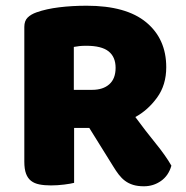

<svg xmlns="http://www.w3.org/2000/svg" viewBox="-20 -643 649 671"><path d="M239 -196V-4Q228 -1 204.5 2Q181 5 158 5Q135 5 117.5 1.5Q100 -2 88.5 -11Q77 -20 71 -36Q65 -52 65 -78V-549Q65 -570 76.5 -581.5Q88 -593 108 -600Q142 -612 187 -617.5Q232 -623 283 -623Q421 -623 491 -565Q561 -507 561 -408Q561 -346 529 -302Q497 -258 453 -234Q489 -185 524 -142Q559 -99 579 -64Q569 -29 542.5 -10.5Q516 8 483 8Q461 8 445 3Q429 -2 417 -11Q405 -20 395 -33Q385 -46 376 -61L292 -196ZM302 -329Q340 -329 362 -348.5Q384 -368 384 -406Q384 -444 359.5 -463.5Q335 -483 282 -483Q267 -483 258 -482Q249 -481 238 -479V-329Z"/></svg>

Font: Baloo Bhaijaan
Style: Regular
Weight: 400
Designer: Devika Bhansali and Ek Type
Foundry: Ek Type
Version: Version 1.443;PS 1.000;hotconv 16.6.51;makeotf.lib2.5.65220;